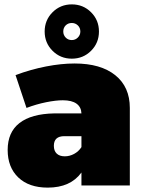

<svg xmlns="http://www.w3.org/2000/svg" viewBox="-20 -847 652 877"><path d="M573 -354V0H352V-59Q302 10 198 10Q112 10 63.5 -36.5Q15 -83 15 -162Q15 -243 69 -285Q123 -327 227 -329H352Q351 -358 329.5 -373.5Q308 -389 267 -389Q235 -389 190.5 -380Q146 -371 101 -354L51 -504Q121 -530 190.5 -543.5Q260 -557 321 -557Q440 -557 506.5 -503.5Q573 -450 573 -354ZM352 -175V-225H274Q226 -225 226 -181Q226 -158 239 -145.5Q252 -133 276 -133Q298 -133 318.5 -144Q339 -155 352 -175ZM308 -827Q360 -827 396 -791Q432 -755 432 -703Q432 -651 396 -615Q360 -579 308 -579Q256 -579 220 -615Q184 -651 184 -703Q184 -755 220 -791Q256 -827 308 -827ZM269 -703Q269 -687 280 -675.5Q291 -664 308 -664Q324 -664 335.5 -675.5Q347 -687 347 -703Q347 -720 335.5 -731Q324 -742 308 -742Q291 -742 280 -731Q269 -720 269 -703Z"/></svg>

Font: Argentum Sans Black
Style: Regular
Weight: 900
Designer: Julieta Ulanovsky (Modified by Cristiano Sobral)
Foundry: Julieta Ulanovsky
Version: Version 1.000; ttfautohint (v1.5.65-e2d9)